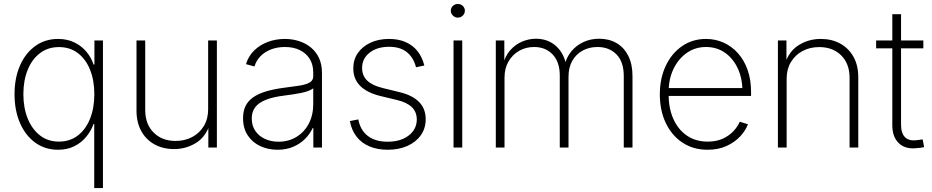

<svg xmlns="http://www.w3.org/2000/svg" viewBox="-20 -743 4694 967"><path d="M498.5 204.1H454.6V-118.7H451.2Q438.5 -83 413.8 -53.5Q389.2 -23.9 353.8 -6.3Q318.4 11.2 272.5 11.2Q207 11.2 157.7 -24.4Q108.4 -60.1 80.8 -123.3Q53.2 -186.5 53.2 -268.6Q53.2 -350.1 80.8 -413.1Q108.4 -476.1 158 -511.5Q207.5 -546.9 272.5 -546.9Q318.4 -546.9 354.2 -529.5Q390.1 -512.2 414.8 -482.9Q439.5 -453.6 451.2 -418H455.6V-539.1H498.5ZM276.9 -29.8Q332 -29.8 372.1 -60.5Q412.1 -91.3 433.6 -145.3Q455.1 -199.2 455.1 -268.6Q455.1 -337.9 433.6 -391.6Q412.1 -445.3 372.1 -475.6Q332 -505.9 276.9 -505.9Q221.7 -505.9 181.4 -475.3Q141.1 -444.8 119.4 -391.1Q97.7 -337.4 97.7 -268.6Q97.7 -199.7 119.6 -145.8Q141.6 -91.8 181.6 -60.8Q221.7 -29.8 276.9 -29.8Z M856.4 7.8Q801.3 7.8 758.5 -15.6Q715.8 -39.1 691.7 -82.5Q667.5 -126 667.5 -186V-539.1H711.4V-188.5Q711.4 -117.7 753.7 -75.4Q795.9 -33.2 864.3 -33.2Q911.1 -33.2 948.2 -53Q985.4 -72.8 1006.8 -108.6Q1028.3 -144.5 1028.3 -192.4V-539.1H1072.3V0H1029.3V-121.6H1038.1Q1018.1 -55.2 968 -23.7Q918 7.8 856.4 7.8Z M1377.9 11.2Q1330.6 11.2 1291 -7.1Q1251.5 -25.4 1227.8 -61Q1204.1 -96.7 1204.1 -147.9Q1204.1 -182.6 1216.3 -208.3Q1228.5 -233.9 1254.2 -252.2Q1279.8 -270.5 1319.3 -282.5Q1358.9 -294.4 1412.6 -301.3Q1455.6 -306.6 1488.3 -311.8Q1521 -316.9 1539.3 -327.4Q1557.6 -337.9 1557.6 -358.4V-378.4Q1557.6 -417.5 1540 -446Q1522.5 -474.6 1490.5 -490.5Q1458.5 -506.3 1415 -506.3Q1375.5 -506.3 1343.8 -493.7Q1312 -481 1291 -459Q1270 -437 1261.7 -408.2L1218.8 -419.9Q1231.4 -460.9 1260.3 -489Q1289.1 -517.1 1329.1 -532Q1369.1 -546.9 1414.6 -546.9Q1452.1 -546.9 1485.8 -536.1Q1519.5 -525.4 1545.7 -503.9Q1571.8 -482.4 1586.7 -450.7Q1601.6 -418.9 1601.6 -376V0H1558.1V-97.7H1554.7Q1540.5 -67.4 1515.6 -42.7Q1490.7 -18.1 1456.1 -3.4Q1421.4 11.2 1377.9 11.2ZM1382.8 -29.3Q1433.6 -29.3 1473.1 -53.5Q1512.7 -77.6 1535.2 -120.4Q1557.6 -163.1 1557.6 -218.3V-298.3Q1548.8 -291 1533.9 -285.4Q1519 -279.8 1500 -275.6Q1481 -271.5 1459.5 -268.3Q1438 -265.1 1416 -262.2Q1357.4 -255.4 1320.1 -240.7Q1282.7 -226.1 1265.4 -203.1Q1248 -180.2 1248 -146.5Q1248 -109.9 1265.9 -83.7Q1283.7 -57.6 1314.2 -43.5Q1344.7 -29.3 1382.8 -29.3Z M1932.6 11.2Q1880.4 11.2 1840.3 -5.9Q1800.3 -22.9 1775.4 -55.2Q1750.5 -87.4 1742.2 -133.3L1784.7 -141.6Q1794.9 -86.9 1832.8 -58.1Q1870.6 -29.3 1932.1 -29.3Q1998.5 -29.3 2038.8 -60.8Q2079.1 -92.3 2079.1 -141.1Q2079.1 -179.2 2054.4 -203.1Q2029.8 -227.1 1981.4 -238.8L1894.5 -259.8Q1827.6 -276.4 1793.5 -311Q1759.3 -345.7 1759.3 -398.9Q1759.3 -442.9 1782.5 -476.1Q1805.7 -509.3 1846.2 -528.1Q1886.7 -546.9 1939.5 -546.9Q1987.3 -546.9 2023.2 -531Q2059.1 -515.1 2082.8 -485.4Q2106.4 -455.6 2117.2 -413.1L2075.2 -404.3Q2063 -452.6 2029.5 -480Q1996.1 -507.3 1939.5 -507.3Q1879.4 -507.3 1841.6 -477.8Q1803.7 -448.2 1803.7 -400.4Q1803.7 -361.8 1829.3 -337.2Q1855 -312.5 1907.2 -299.8L1992.7 -278.8Q2057.6 -263.2 2090.8 -229.2Q2124 -195.3 2124 -142.6Q2124 -97.2 2099.9 -62.5Q2075.7 -27.8 2032.5 -8.3Q1989.3 11.2 1932.6 11.2Z M2264.2 0V-539.1H2308.1V0ZM2285.6 -654.3Q2271.5 -654.3 2261 -664.6Q2250.5 -674.8 2250.5 -689Q2250.5 -703.6 2261 -713.4Q2271.5 -723.1 2285.6 -723.1Q2300.8 -723.1 2311 -713.1Q2321.3 -703.1 2321.3 -689Q2321.3 -674.8 2311 -664.6Q2300.8 -654.3 2285.6 -654.3Z M2477.1 0V-539.1H2520V-415.5H2512.7Q2523.9 -460.9 2549.6 -490Q2575.2 -519 2609.4 -533.4Q2643.6 -547.9 2679.2 -547.9Q2739.7 -547.9 2780.8 -510.7Q2821.8 -473.6 2832.5 -410.2H2822.3Q2832 -453.1 2857.2 -483.9Q2882.3 -514.6 2918.5 -531.2Q2954.6 -547.9 2997.6 -547.9Q3047.9 -547.9 3085.4 -525.9Q3123 -503.9 3144.3 -461.9Q3165.5 -419.9 3165.5 -360.4V0H3121.6V-359.4Q3121.6 -432.1 3084.7 -469.2Q3047.9 -506.3 2989.3 -506.3Q2947.8 -506.3 2914.6 -488.3Q2881.3 -470.2 2862.3 -436.8Q2843.3 -403.3 2843.3 -356.4V0H2799.3V-362.3Q2799.3 -430.2 2763.7 -468.3Q2728 -506.3 2669.9 -506.3Q2628.4 -506.3 2594.7 -487.1Q2561 -467.8 2541 -433.3Q2521 -398.9 2521 -352.1V0Z M3543.9 11.2Q3471.2 11.2 3417 -24.9Q3362.8 -61 3333 -124Q3303.2 -187 3303.2 -267.6Q3303.2 -348.1 3333 -411.4Q3362.8 -474.6 3415.3 -510.7Q3467.8 -546.9 3535.6 -546.9Q3583 -546.9 3624.3 -528.3Q3665.5 -509.8 3696.8 -474.9Q3728 -439.9 3745.4 -390.6Q3762.7 -341.3 3762.7 -279.3V-259.8H3330.1V-299.3H3738.8L3719.2 -284.7Q3719.2 -347.7 3696 -397.9Q3672.9 -448.2 3631.6 -477.3Q3590.3 -506.3 3535.6 -506.3Q3481.4 -506.3 3439 -476.6Q3396.5 -446.8 3372.1 -396Q3347.7 -345.2 3347.7 -281.7V-264.6Q3347.7 -197.3 3371.3 -144Q3395 -90.8 3439.2 -60.3Q3483.4 -29.8 3544.4 -29.8Q3588.4 -29.8 3620.6 -44.7Q3652.8 -59.6 3674.3 -82.8Q3695.8 -106 3705.6 -129.9L3747.1 -117.2Q3734.9 -85 3707.5 -55.7Q3680.2 -26.4 3638.9 -7.6Q3597.7 11.2 3543.9 11.2Z M3941.9 -346.7V0H3897.9V-539.1H3940.9V-417.5H3932.1Q3952.1 -483.9 4002.2 -515.4Q4052.2 -546.9 4113.8 -546.9Q4169.4 -546.9 4211.9 -523.4Q4254.4 -500 4278.6 -456.8Q4302.7 -413.6 4302.7 -353V0H4258.8V-351.1Q4258.8 -421.9 4216.8 -463.9Q4174.8 -505.9 4106 -505.9Q4059.1 -505.9 4022 -486.1Q3984.9 -466.3 3963.4 -430.4Q3941.9 -394.5 3941.9 -346.7Z M4630.4 -539.1V-499.5H4392.6V-539.1ZM4474.1 -671.4H4518.1V-114.3Q4518.1 -71.8 4538.3 -51.8Q4558.6 -31.7 4597.7 -37.1Q4604 -37.6 4612.1 -38.8Q4620.1 -40 4627 -41L4634.3 -2Q4626.5 0 4616.9 1.2Q4607.4 2.4 4598.1 2.9Q4539.6 9.8 4506.8 -22Q4474.1 -53.7 4474.1 -111.8Z"/></svg>

Font: Inter 18pt ExtraLight
Style: Regular
Weight: 250
Designer: Rasmus Andersson
Foundry: rsms
Version: Version 4.001;git-66647c0bb